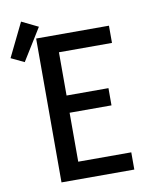

<svg xmlns="http://www.w3.org/2000/svg" viewBox="-167 -899 758 966"><g transform="rotate(-10 212.0 -416.0)"><path d="M68 0V-735H440V-647H169V-426H383V-338H169V-88H440V0ZM-9 -628 -76 -660 8 -832 92 -791Z"/></g></svg>

Font: Zed Sans Semibold
Style: Regular
Weight: 600
Designer: Belleve Invis
Foundry: Belleve Invis
Version: Version 1.0.0; ttfautohint (v1.8.4)